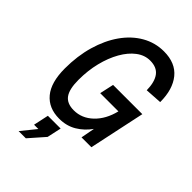

<svg xmlns="http://www.w3.org/2000/svg" viewBox="-283 -826 1170 1170"><g transform="rotate(45 302.5 -241.0)"><path d="M241 16Q150 16 99.5 -44.5Q49 -105 49 -225Q49 -333 75.5 -424.5Q102 -516 149.5 -583.5Q197 -651 262 -688.5Q327 -726 403 -726Q503 -726 554 -663Q605 -600 605 -491L496 -484Q495 -554 468 -590.5Q441 -627 383 -627Q336 -627 295 -596Q254 -565 223 -510.5Q192 -456 174.5 -385.5Q157 -315 157 -235Q157 -155 183 -119Q209 -83 268 -83Q337 -83 390.5 -134Q444 -185 465 -271H308L328 -362H580L503 0H418L435 -90Q401 -42 352.5 -13Q304 16 241 16ZM120 244 196 150H159L180 52H290L270 144L182 244Z"/></g></svg>

Font: Geist Mono Medium
Style: Italic
Weight: 500
Italic angle: -12°
Monospace: yes
Designer: Basement.studio, Andrés Briganti, Mateo Zaragoza
Foundry: Basement.studio, Vercel, Andrés Briganti, Guido Ferreyra, Mateo Zaragoza
Version: Version 1.500; ttfautohint (v1.8.4.7-5d5b)